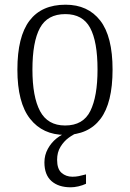

<svg xmlns="http://www.w3.org/2000/svg" viewBox="-20 -564 553 817"><path d="M256 10Q162 10 108 -58.5Q54 -127 54 -268Q54 -408 105.5 -476Q157 -544 259 -544Q354 -544 406.5 -476.5Q459 -409 459 -268Q459 -126 407.5 -58Q356 10 256 10ZM257 -30Q334 -30 364.5 -92Q395 -154 395 -268Q395 -387 363.5 -445.5Q332 -504 258 -504Q182 -504 150 -445Q118 -386 118 -268Q118 -152 150.5 -91Q183 -30 257 -30ZM281 233Q229 233 199 206.5Q169 180 169 127Q169 96 183.5 69.5Q198 43 220.5 25Q243 7 267 0H312Q293 7 272.5 22Q252 37 237.5 60.5Q223 84 223 116Q223 155 242 171.5Q261 188 288 188Q302 188 315 185.5Q328 183 346 178V218Q331 225 313.5 229Q296 233 281 233Z"/></svg>

Font: Noto Serif SemiCondensed Light
Style: Regular
Weight: 300
Width: 4
Designer: Monotype Design Team
Foundry: Monotype Imaging Inc.
Version: Version 2.013